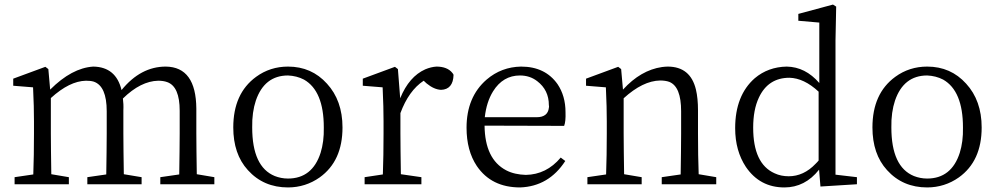

<svg xmlns="http://www.w3.org/2000/svg" viewBox="-20 -808 4376 842"><path d="M920 -31 843 -44C842 -115 841 -175 841 -223V-332C840 -453 796 -515 707 -516C634 -516 569 -482 513 -413C497 -480 456 -515 389 -516C326 -512 263 -478 200 -415L192 -505L179 -515L38 -463V-432L125 -425C128 -366 129 -316 129 -276V-223C129 -158 128 -98 126 -43L44 -31V0H282V-31L205 -44C204 -115 203 -175 203 -223V-378C258 -428 309 -453 357 -454C370 -454 381 -453 391 -450C429 -437 448 -394 448 -320V-223C448 -174 447 -114 446 -43L363 -31V0H601V-31L523 -44C522 -115 521 -175 521 -223V-324C522 -343 521 -360 519 -376C571 -427 623 -453 674 -454C689 -454 702 -452 713 -448C750 -435 768 -393 768 -322V-223C768 -176 767 -116 766 -43L683 -31V0H920Z M1243 14C1294 14 1341 -1 1382 -30C1449 -78 1482 -151 1482 -249C1482 -328 1459 -392 1414 -441C1369 -491 1312 -516 1243 -516C1191 -516 1144 -501 1103 -471C1036 -422 1003 -348 1003 -249C1003 -172 1024 -109 1067 -62C1113 -11 1172 14 1243 14ZM1243 -25C1222 -25 1203 -29 1185 -36C1119 -63 1086 -134 1086 -249C1085 -294 1091 -334 1102 -367C1127 -440 1174 -477 1243 -477C1268 -476 1292 -470 1313 -459C1371 -426 1400 -356 1400 -249C1401 -207 1396 -170 1386 -138C1362 -63 1314 -25 1243 -25Z M1735 -377 1725 -505 1712 -515 1571 -463V-432L1658 -425C1661 -364 1662 -315 1662 -276V-223C1662 -158 1661 -98 1659 -43L1579 -31V0H1828V-31L1738 -44C1737 -117 1736 -176 1736 -223V-312C1760 -377 1794 -425 1838 -454L1851 -442C1873 -424 1894 -415 1914 -414C1949 -415 1968 -437 1969 -480C1968 -483 1966 -485 1964 -488C1949 -507 1925 -516 1894 -516C1878 -515 1862 -511 1845 -504C1798 -483 1761 -441 1735 -377Z M2105 -257 2454 -256C2459 -269 2461 -289 2460 -316C2460 -364 2448 -405 2425 -439C2389 -490 2336 -516 2265 -516C2208 -515 2157 -496 2114 -459C2055 -408 2026 -337 2026 -248C2026 -181 2041 -125 2071 -80C2114 -17 2177 14 2261 14C2345 11 2411 -28 2459 -102L2439 -117C2397 -67 2346 -42 2286 -41C2254 -42 2225 -48 2200 -61C2137 -94 2106 -160 2105 -257ZM2334 -294H2106C2111 -339 2123 -376 2142 -407C2171 -454 2211 -477 2260 -477C2289 -477 2314 -469 2336 -452C2370 -426 2387 -391 2387 -347C2388 -343 2388 -339 2387 -335C2384 -308 2366 -294 2334 -294Z M3121 -31 3044 -44C3042 -97 3041 -157 3041 -223V-324C3041 -359 3038 -390 3032 -415C3016 -482 2975 -516 2908 -516C2900 -516 2892 -515 2883 -514C2821 -505 2764 -472 2712 -415L2704 -505L2691 -515L2550 -463V-432L2637 -425C2640 -364 2641 -315 2641 -276V-223C2641 -158 2640 -98 2638 -43L2556 -31V0H2794V-31L2717 -44C2716 -115 2715 -175 2715 -223V-377C2771 -428 2824 -454 2875 -455C2890 -455 2904 -453 2915 -449C2950 -435 2967 -392 2967 -320V-223C2967 -174 2966 -114 2965 -43L2882 -31V0H3121Z M3738 -31 3644 -42V-630L3647 -779L3633 -788L3481 -747V-717L3573 -709V-444C3532 -491 3485 -515 3430 -516C3376 -515 3329 -498 3290 -465C3233 -415 3204 -342 3204 -246C3204 -179 3220 -123 3251 -76C3292 -16 3348 14 3420 14C3480 14 3531 -12 3572 -64L3578 10L3738 0ZM3570 -406V-104C3566 -99 3562 -95 3557 -90C3522 -53 3482 -35 3439 -35C3417 -35 3396 -39 3377 -48C3314 -76 3283 -143 3283 -248C3283 -300 3291 -344 3308 -380C3335 -438 3380 -467 3442 -467C3484 -466 3527 -446 3570 -406Z M4046 14C4097 14 4144 -1 4185 -30C4252 -78 4285 -151 4285 -249C4285 -328 4262 -392 4217 -441C4172 -491 4115 -516 4046 -516C3994 -516 3947 -501 3906 -471C3839 -422 3806 -348 3806 -249C3806 -172 3827 -109 3870 -62C3916 -11 3975 14 4046 14ZM4046 -25C4025 -25 4006 -29 3988 -36C3922 -63 3889 -134 3889 -249C3888 -294 3894 -334 3905 -367C3930 -440 3977 -477 4046 -477C4071 -476 4095 -470 4116 -459C4174 -426 4203 -356 4203 -249C4204 -207 4199 -170 4189 -138C4165 -63 4117 -25 4046 -25Z"/></svg>

Font: Noto Serif Tangut
Style: Regular
Weight: 400
Designer: YANG Xicheng
Foundry: Liu Zhao Studio
Version: Version 2.169